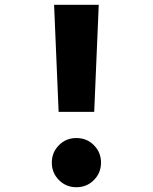

<svg xmlns="http://www.w3.org/2000/svg" viewBox="-20 -767 640 804"><path d="M225.5 -298.5 206.5 -747H393.5L374.5 -298.5ZM300 -189Q343.5 -189 373.2 -159Q403 -129 403 -86Q403 -43 373.2 -13Q343.5 17 300 17Q256.5 17 226.8 -13Q197 -43 197 -86Q197 -129 226.8 -159Q256.5 -189 300 -189Z"/></svg>

Font: Google Sans Code
Style: Regular
Weight: 400
Monospace: yes
Designer: Google Sans Code Authors
Foundry: Google LLC
Version: Version 6.000